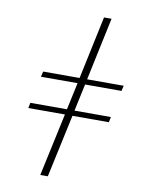

<svg xmlns="http://www.w3.org/2000/svg" viewBox="-86 -819 648 878"><g transform="rotate(10 238.5 -380.0)"><path d="M163 0 226 -292H56L61 -317H231L258 -443H88L94 -468H263L325 -760H360L298 -468H468L462 -443H293L266 -317H435L430 -292H261L198 0Z"/></g></svg>

Font: Noto Serif Display Condensed ExtraLight
Style: Italic
Weight: 200
Width: 3
Italic angle: -12°
Designer: Monotype Design Team
Foundry: Monotype Imaging Inc.
Version: Version 2.009